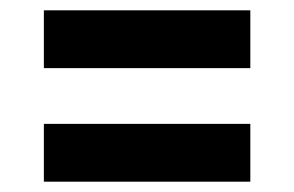

<svg xmlns="http://www.w3.org/2000/svg" viewBox="-20 -498 570 372"><path d="M465 -258V-146H65V-258ZM465 -478V-366H65V-478Z"/></svg>

Font: Changa SemiBold
Style: Regular
Weight: 600
Designer: Eduardo Rodriguez Tunni
Foundry: Eduardo Rodriguez Tunni
Version: Version 2.002; ttfautohint (v1.5) -l 8 -r 50 -G 150 -x 14 -H